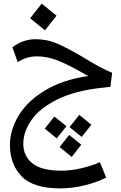

<svg xmlns="http://www.w3.org/2000/svg" viewBox="-20 -677 670 1063"><path d="M109 120Q109 186 159 227Q209 268 322 268Q371 268 428 255Q485 242 533 221L568 306Q515 333 447.5 349.5Q380 366 313 366Q164 366 99.5 299Q35 232 35 127Q35 42 84 -38.5Q133 -119 231 -177.5Q329 -236 468 -256Q352 -323 295 -344Q238 -365 184 -365Q127 -365 78 -333L49 -415Q75 -436 108 -448Q141 -460 176 -460Q241 -460 298.5 -435Q356 -410 442 -359Q538 -299 601 -274L591 -196L544 -191Q395 -175 297.5 -126.5Q200 -78 154.5 -13Q109 52 109 120ZM365 27 419 -41 486 14 432 81ZM228 35 281 -32 348 22 294 89ZM310 137 363 70 430 124 377 192ZM147 -576 211 -657 293 -590 229 -509Z"/></svg>

Font: FiraGO
Style: Italic
Weight: 400
Italic angle: -8°
Designer: bBox Type GmbH
Foundry: bBox Type GmbH
Version: Version 1.001